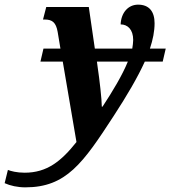

<svg xmlns="http://www.w3.org/2000/svg" viewBox="-168 -566 733 826"><path d="M321 -67C379 -156 424 -233 455 -301H532L545 -357H477C490 -396 497 -432 497 -466C497 -516 474 -546 426 -546C384 -546 353 -512 351 -461C381 -461 405 -439 405 -394C405 -383 403 -370 401 -357H240L214 -536H31L17 -482H25C57 -482 73 -469 80 -429L92 -357H19L6 -301H102L161 45C95 128 34 177 -62 177C-96 177 -122 170 -134 165L-148 222C-124 233 -92 240 -59 240C117 240 189 136 321 -67ZM270 -107C270 -138 260 -225 252 -278L249 -301H382C358 -242 317 -174 273 -107Z"/></svg>

Font: Noto Serif Condensed Extra
Style: Italic
Weight: 800
Width: 3
Italic angle: -12°
Designer: Monotype Design Team
Foundry: Monotype Imaging Inc.
Version: Version 1.901